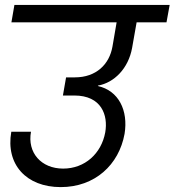

<svg xmlns="http://www.w3.org/2000/svg" viewBox="-20 -760 707 777"><path d="M225.8 -2.8C364 -2.8 461.3 -93 484.1 -218.3C499.6 -313.2 460.1 -393.4 375.9 -411.9L376.9 -413.7C442.1 -425.4 499.6 -482.9 514.6 -566.1L542.1 -721.9H460.9L435.1 -571.4C422.6 -500 369.7 -446.9 282.9 -446.9H247.4L234.6 -373.5H280.7C390.7 -373.5 418.1 -293.9 405.9 -224.3C390.2 -138.8 323.6 -77.7 235.6 -77.7C146.8 -77.7 89.9 -142 105.4 -226.8H25.7C2.4 -94.7 86.2 -2.8 225.8 -2.8ZM653.8 -669.6 666.6 -740H38.3L26.2 -669.6Z"/></svg>

Font: Poppins Devanagari Thin
Style: Italic
Weight: 100
Italic angle: -10°
Designer: Ninad Kale (Devanagari), Jonny Pinhorn (Latin)
Foundry: Indian Type Foundry
Version: 4.005